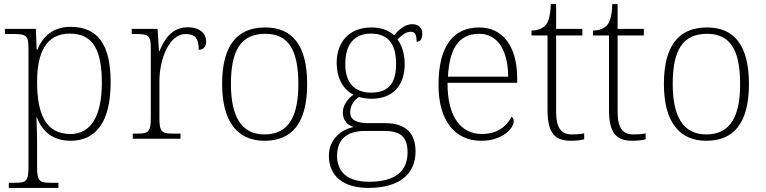

<svg xmlns="http://www.w3.org/2000/svg" viewBox="-20 -677 3738 937"><path d="M23 240H265V215H231C175 215 161 210 161 140V18C161 -45 158 -83 158 -104H160C188 -31 242 10 325 10C446 10 520 -79 520 -276C520 -460 457 -546 324 -546C238 -546 187 -497 163 -435H159L155 -536H4V-511H41C108 -511 119 -506 119 -439V139C119 210 106 215 49 215H23ZM324 -23C203 -23 161 -121 161 -277C161 -416 202 -513 321 -513C435 -513 477 -431 477 -272C477 -112 424 -23 324 -23Z M628 0H861V-25H828C771 -25 758 -30 758 -100V-280C758 -393 808 -511 885 -511C929 -511 950 -492 950 -434C975 -434 986 -452 986 -475C986 -515 953 -544 897 -544C818 -544 782 -485 758 -427H756L749 -536H623V-511H638C705 -511 716 -506 716 -439V-101C716 -30 702 -25 646 -25H628Z M1271 10C1407 10 1479 -79 1479 -267C1479 -458 1405 -543 1275 -543C1136 -543 1064 -454 1064 -267C1064 -79 1142 10 1271 10ZM1271 -21C1156 -21 1107 -111 1107 -267C1107 -430 1154 -512 1275 -512C1387 -512 1436 -434 1436 -267C1436 -116 1393 -21 1271 -21Z M1778 240C1932 240 2008 170 2008 62C2008 -28 1959 -76 1859 -76H1780C1727 -76 1689 -88 1689 -128C1689 -164 1708 -187 1732 -204C1742 -199 1777 -195 1793 -195C1901 -195 1955 -264 1955 -364C1955 -418 1939 -459 1920 -485C1943 -506 1959 -522 1986 -522C2006 -522 2013 -506 2013 -473C2032 -473 2041 -489 2041 -513C2041 -538 2026 -559 1992 -559C1952 -559 1921 -525 1903 -505C1880 -527 1841 -543 1793 -543C1683 -543 1623 -471 1623 -370C1623 -307 1647 -244 1705 -215C1683 -200 1653 -167 1653 -129C1653 -89 1676 -66 1706 -57C1647 -46 1585 2 1585 83C1585 180 1652 240 1778 240ZM1790 -225C1715 -225 1665 -268 1665 -364C1665 -468 1715 -513 1790 -513C1870 -513 1913 -468 1913 -365C1913 -262 1869 -225 1790 -225ZM1781 210C1663 210 1625 151 1625 83C1625 -7 1686 -38 1761 -38H1853C1928 -38 1969 -15 1969 67C1969 157 1911 210 1781 210Z M2328 10C2433 10 2487 -51 2487 -86C2487 -97 2483 -103 2476 -107C2453 -61 2407 -23 2332 -23C2230 -23 2163 -106 2164 -273H2504V-294C2504 -452 2433 -543 2319 -543C2191 -543 2120 -451 2120 -262C2120 -88 2200 10 2328 10ZM2460 -303H2166C2173 -432 2214 -512 2318 -512C2412 -512 2459 -427 2460 -303Z M2767 10C2788 10 2811 8 2831 3V-26C2810 -22 2794 -21 2772 -21C2718 -21 2694 -52 2694 -134V-504H2822V-536H2694V-657H2668C2666 -595 2655 -566 2640 -551C2625 -537 2602 -528 2574 -528V-504H2652V-142C2652 -30 2685 10 2767 10Z M3067 10C3088 10 3111 8 3131 3V-26C3110 -22 3094 -21 3072 -21C3018 -21 2994 -52 2994 -134V-504H3122V-536H2994V-657H2968C2966 -595 2955 -566 2940 -551C2925 -537 2902 -528 2874 -528V-504H2952V-142C2952 -30 2985 10 3067 10Z M3427 10C3563 10 3635 -79 3635 -267C3635 -458 3561 -543 3431 -543C3292 -543 3220 -454 3220 -267C3220 -79 3298 10 3427 10ZM3427 -21C3312 -21 3263 -111 3263 -267C3263 -430 3310 -512 3431 -512C3543 -512 3592 -434 3592 -267C3592 -116 3549 -21 3427 -21Z"/></svg>

Font: Noto Serif Gurmukhi ExtraLight
Style: Regular
Weight: 200
Designer: Vaibhav Singh and the Monotype Design Team
Foundry: Monotype Imaging Inc.
Version: Version 2.004